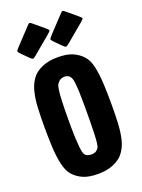

<svg xmlns="http://www.w3.org/2000/svg" viewBox="-176 -1031 825 1119"><g transform="rotate(-20 236.5 -472.0)"><path d="M437.7 -893.1Q455.6 -877.8 455.6 -873.6Q455.6 -869.3 437.7 -854L333.2 -766.5Q317 -752.9 311.1 -751.2Q305.1 -749.5 289.8 -764.8L255.8 -798.8Q239.7 -814.9 238 -820.5Q236.3 -826 251.6 -842.1L340.8 -937.3Q352.7 -950.1 357.8 -953.1Q362.9 -956 376.5 -944.1ZM232.7 -893.1Q250.6 -877.8 250.6 -873.6Q250.6 -869.3 232.7 -854L128.2 -766.5Q112 -752.9 106.1 -751.2Q100.1 -749.5 84.8 -764.8L50.8 -798.8Q34.7 -814.9 33 -820.5Q31.3 -826 46.6 -842.1L135.8 -937.3Q147.7 -950.1 152.8 -953.1Q157.9 -956 171.5 -944.1ZM233 10Q176 10 141 -5Q106 -20 81 -47Q57 -74 46 -124Q35 -174 32.5 -235.5Q30 -297 30 -357Q30 -416 32.5 -471Q35 -526 47 -573Q59 -620 87 -653Q108 -677 147 -693.5Q186 -710 240 -710Q297 -710 332 -695Q367 -680 392 -653Q417 -627 427.5 -576.5Q438 -526 440.5 -465Q443 -404 443 -343Q443 -285 440.5 -229.5Q438 -174 426.5 -127.5Q415 -81 386 -47Q365 -23 326 -6.5Q287 10 233 10ZM239 -590Q211 -590 193 -563Q187 -554 183.5 -529.5Q180 -505 178.5 -473.5Q177 -442 176.5 -410Q176 -378 176 -354Q176 -329 176 -297Q176 -265 177.5 -233.5Q179 -202 181.5 -176.5Q184 -151 188 -139Q193 -123 205.5 -116.5Q218 -110 234 -110Q248 -110 258 -114.5Q268 -119 278 -132Q283 -138 286 -162.5Q289 -187 290 -220.5Q291 -254 291.5 -288Q292 -322 292 -346Q292 -371 292 -403.5Q292 -436 291 -468Q290 -500 287.5 -525Q285 -550 281 -561Q270 -590 239 -590Z"/></g></svg>

Font: Railroad Gothic CC
Style: Bold
Weight: 700
Designer: indestructible type*
Foundry: Cowboy Collective
Version: Version 1.000